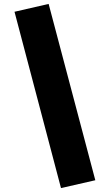

<svg xmlns="http://www.w3.org/2000/svg" viewBox="-20 -842 560 979"><path d="M291 117 54 -782 228 -822 466 77Z"/></svg>

Font: Trujillo Black
Style: Regular
Weight: 900
Designer: Fira Sans original fonts by bBox Type GmbH, Carrois Corporate GbR, & Edenspiekermann AG / Changes by Cristiano Sobral
Foundry: Fira Sans original fonts by bBox Type GmbH, Carrois Corporate GbR, & Edenspiekermann AG / Changes by Cristiano Sobral
Version: Version 4.301;July 28, 2020;FontCreator 13.0.0.2655 64-bit